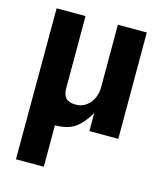

<svg xmlns="http://www.w3.org/2000/svg" viewBox="-107 -581 744 872"><g transform="rotate(15 264.5 -145.0)"><path d="M51 -500H187V-161Q187 -130 201 -115Q215 -100 247 -100Q269 -100 286 -109Q303 -118 315 -133Q327 -148 333 -167Q339 -186 339 -207V-500H475V0H339V-85Q310 -34 275.5 -9.5Q241 15 181 15V210H50Z"/></g></svg>

Font: PostBus
Style: Regular
Weight: 400
Designer: Peter Wiegel
Version: Version 1.001